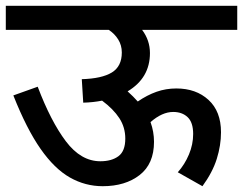

<svg xmlns="http://www.w3.org/2000/svg" viewBox="-20 -642 838 662"><path d="M0 -622H798V-539H470Q497 -503 497 -459Q497 -373 420 -327Q440 -309 455 -292Q487 -314 519.5 -325.5Q552 -337 588 -337Q656 -337 699 -297.5Q742 -258 742 -186Q742 -141 727.5 -94.5Q713 -48 678 0L593 -48Q617 -75 631.5 -109.5Q646 -144 646 -180Q646 -220 627 -238Q608 -256 577 -256Q539 -256 499 -221Q511 -188 511 -153Q511 -77 461.5 -38.5Q412 0 334 0Q274 0 221 -30Q168 -60 120 -128.5Q72 -197 26 -313L110 -343Q155 -224 207 -155Q259 -86 326 -86Q365 -86 388.5 -103.5Q412 -121 412 -164Q412 -203 391.5 -234.5Q371 -266 332 -295Q302 -289 267 -288L262 -369Q331 -371 365.5 -392Q400 -413 400 -461Q400 -486 387.5 -506Q375 -526 355 -539H0Z"/></svg>

Font: Noto Sans Medium
Style: Regular
Weight: 500
Designer: Monotype Design Team
Foundry: Monotype Imaging Inc.
Version: Version 2.007